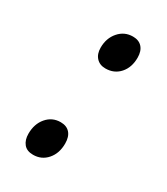

<svg xmlns="http://www.w3.org/2000/svg" viewBox="-130 -537 533 611"><g transform="rotate(30 136.0 -231.5)"><path d="M106 -392Q106 -427 126.5 -450.5Q147 -474 178 -474Q200 -474 212 -460.5Q224 -447 224 -423Q224 -387 204 -364.5Q184 -342 152 -342Q131 -342 118.5 -355.5Q106 -369 106 -392ZM44 -40Q44 -76 64 -99.5Q84 -123 115 -123Q137 -123 149 -109.5Q161 -96 161 -71Q161 -35 141 -12Q121 11 90 11Q67 11 55.5 -3Q44 -17 44 -40Z"/></g></svg>

Font: Andada Pro Medium
Style: Italic
Weight: 500
Italic angle: -7°
Designer: Carolina Giovagnoli
Foundry: Huerta Tipografica
Version: Version 3.005; ttfautohint (v1.8.4)